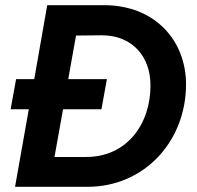

<svg xmlns="http://www.w3.org/2000/svg" viewBox="-20 -720 758 740"><path d="M21 -299H91L38 0H317C537 0 697 -176 697 -395C697 -563 578 -700 381 -700H162L112 -415H42ZM190 -115 223 -299H371L392 -415H243L273 -583L372 -584C492 -584 560 -500 560 -391C560 -240 468 -115 312 -115Z"/></svg>

Font: Fixel Display 20240404 SemiBold
Style: Italic
Weight: 600
Italic angle: -10°
Designer: AlfaBravo + MacPaw
Foundry: Kyrylo Tkachov, Marchela Mozhyna, Serhii Makarenko, Maria Weinstein, Zakhar Kryvoshyya
Version: Version 1.211;Glyphs 3.2 (3225)